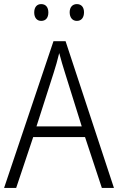

<svg xmlns="http://www.w3.org/2000/svg" viewBox="-20 -917 577 937"><path d="M147 -856C147 -831 160 -815 181 -815C203 -815 216 -830 216 -856C216 -882 203 -897 181 -897C160 -897 147 -882 147 -856ZM320 -857C320 -831 334 -815 355 -815C377 -815 390 -831 390 -857C390 -882 377 -897 355 -897C334 -897 320 -882 320 -857ZM477 0H536L300 -716H241L0 0H59L142 -248H395ZM297 -562 379 -300H158L242 -562C251 -590 261 -624 269 -658C277 -627 289 -587 297 -562Z"/></svg>

Font: Noto Sans Telugu SemiCondensed Light
Style: Regular
Weight: 300
Width: 4
Designer: Jelle Bosma - Monotype Design Team
Foundry: Monotype Imaging Inc.
Version: Version 2.005